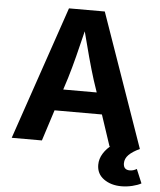

<svg xmlns="http://www.w3.org/2000/svg" viewBox="-61 -780 870 1043"><g transform="rotate(5 374.0 -259.0)"><path d="M23.9 0 272.5 -727.5H467.8L722.7 0H557.1L501 -168.9H242.7L188.5 0ZM279.8 -285.6H462.4L440.4 -351.1Q422.9 -406.7 405.3 -471.7Q387.7 -536.6 368.7 -610.8Q350.6 -535.6 334 -470.7Q317.4 -405.8 300.8 -351.1ZM640.1 210.4Q583 210.4 543.9 182.4Q504.9 154.3 504.9 105Q504.9 72.3 523.2 43Q541.5 13.7 570.8 -7.8L722.7 0Q683.6 18.1 663.3 38.6Q643.1 59.1 643.1 84.5Q643.1 120.6 678.2 120.6Q689 120.6 698.5 117.4Q708 114.3 715.8 109.4L747.6 185.5Q729.5 195.8 699.7 203.1Q669.9 210.4 640.1 210.4Z"/></g></svg>

Font: Inter
Style: Bold
Weight: 700
Designer: Rasmus Andersson
Foundry: rsms
Version: Version 4.001;git-9221beed3